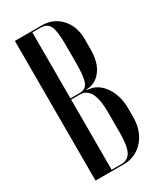

<svg xmlns="http://www.w3.org/2000/svg" viewBox="-179 -765 702 832"><g transform="rotate(-30 172.0 -349.5)"><path d="M309 -505Q309 -441 283.5 -404.5Q258 -368 220 -363L205 -361L206 -359L220 -357Q242 -354 260.5 -341Q279 -328 292.5 -307.5Q306 -287 314 -260.5Q322 -234 322 -202V-155Q322 -124 312.5 -95.5Q303 -67 285 -46Q267 -25 242 -12.5Q217 0 186 0H43V-699H177Q235 -699 272 -659Q309 -619 309 -555ZM172 -363Q204 -363 214.5 -389.5Q225 -416 225 -481V-579Q225 -643 213 -668Q201 -693 168 -693H127V-363ZM238 -227Q238 -295 221 -326Q204 -357 172 -357H127V-6H175Q209 -6 223.5 -34Q238 -62 238 -130Z"/></g></svg>

Font: Moniqa SemBd Narrow Display
Style: Regular
Weight: 600
Width: 4
Designer: Rajesh Rajput
Foundry: Rajesh Rajput
Version: Version 1.000